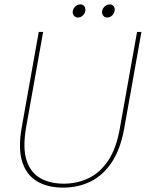

<svg xmlns="http://www.w3.org/2000/svg" viewBox="-20 -850 669 877"><path d="M79 -267 157 -704H177L99 -267Q83 -173 101.5 -117Q120 -61 164.5 -36Q209 -11 271 -11Q332 -11 384.5 -36Q437 -61 474.5 -117Q512 -173 528 -267L606 -704H626L548 -267Q531 -170 491 -109.5Q451 -49 394 -21Q337 7 268 7Q199 7 150.5 -21Q102 -49 82 -109.5Q62 -170 79 -267ZM336 -770Q325 -770 318.5 -777.5Q312 -785 312 -795Q312 -804 317 -812Q322 -820 330 -825Q338 -830 347 -830Q358 -830 364 -823Q370 -816 370 -805Q370 -792 360 -781Q350 -770 336 -770ZM470 -770Q459 -770 452.5 -777.5Q446 -785 446 -795Q446 -804 451 -812Q456 -820 464 -825Q472 -830 481 -830Q492 -830 498 -823Q504 -816 504 -806Q504 -792 494 -781Q484 -770 470 -770Z"/></svg>

Font: Poppins Variable
Style: Italic
Weight: 100
Italic angle: -10°
Designer: Jonny Pinhorn
Foundry: Indian Type Foundry
Version: Version 6.000